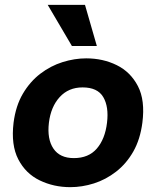

<svg xmlns="http://www.w3.org/2000/svg" viewBox="-20 -761 644 793"><path d="M270 12Q202 12 144 -16Q86 -44 55.5 -103Q25 -162 36 -254Q45 -324 74.5 -374Q104 -424 146.5 -456.5Q189 -489 238.5 -504.5Q288 -520 336 -520Q405 -520 462 -492Q519 -464 549.5 -405.5Q580 -347 568 -254Q559 -185 530.5 -135Q502 -85 459.5 -52Q417 -19 368 -3.5Q319 12 270 12ZM285 -108Q346 -108 380 -147.5Q414 -187 422 -254Q430 -320 406.5 -360Q383 -400 321 -400Q263 -400 226.5 -360Q190 -320 182 -254Q174 -187 200.5 -147.5Q227 -108 285 -108ZM277 -571 177 -741H331L380 -571Z"/></svg>

Font: Inclusive Sans
Style: Bold Italic
Weight: 700
Italic angle: -7°
Designer: Olivia King
Foundry: Olivia King
Version: Version 2.004